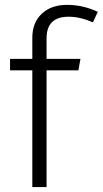

<svg xmlns="http://www.w3.org/2000/svg" viewBox="-20 -763 419 783"><path d="M259.8 -694.8Q169.9 -694.8 169.9 -606.9V-522.9H308.1L299.8 -476.1H169.9V0H111.8V-476.1H21V-522.9H111.8V-608.9Q111.8 -670.9 150.4 -707Q189 -743.2 253.4 -743.2Q317.9 -743.2 378.9 -714.8L358.9 -671.9Q306.6 -694.8 259.8 -694.8Z"/></svg>

Font: FiraSans-Light
Style: Regular
Weight: 300
Designer: Carrois Corporate & Edenspiekermann AG
Foundry: Carrois Corporate GbR & Edenspiekermann AG
Version: Version 3.106;PS 003.106;hotconv 1.0.70;makeotf.lib2.5.58329